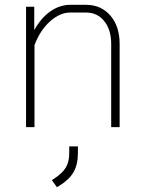

<svg xmlns="http://www.w3.org/2000/svg" viewBox="-20 -527 598 796"><path d="M88 -499H122V-402Q150 -453 189 -480Q228 -507 271 -507H337Q399 -507 437.5 -462.5Q476 -418 476 -345V0H441V-345Q441 -403 412.5 -439Q384 -475 337 -475H271Q228 -475 187 -438Q146 -401 123 -340V0H88ZM195 220 204 214Q239 191 253 167.5Q267 144 267 108V80H303V108Q303 155 285 186.5Q267 218 226 243L216 249Z"/></svg>

Font: Bai Jamjuree ExtraLight
Style: Regular
Weight: 275
Designer: Katatrad Aksorn Co.,Ltd.
Foundry: Cadson Demak Co.,Ltd.
Version: Version 1.000; ttfautohint (v1.6)